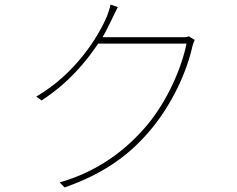

<svg xmlns="http://www.w3.org/2000/svg" viewBox="-20 -801 1040 841"><path d="M646 -240C733 -346 797 -483 822 -595C824 -602 828 -617 833 -626L807 -642C797 -637 788 -638 765 -638H429C447 -668 459 -695 471 -719C479 -735 487 -753 496 -770L464 -781C461 -764 453 -742 449 -731C410 -638 309 -477 139 -378L162 -361C282 -439 355 -529 410 -610H797C775 -501 713 -360 626 -255C531 -141 404 -48 241 -2L263 20C449 -45 559 -134 646 -240Z"/></svg>

Font: Glow Sans SC Normal Thin
Style: Regular
Weight: 100
Designer: Ryoko NISHIZUKA (kana, bopomofo & ideographs); Paul D. Hunt (Latin, Greek & Cyrillic); Sandoll Communications, Soo-young
Version: Version 0.93